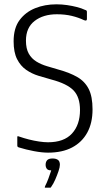

<svg xmlns="http://www.w3.org/2000/svg" viewBox="-20 -697 492 888"><path d="M60 -24V-63Q60 -68 63.5 -67Q67 -66 70 -65Q90 -58 113.5 -52Q137 -46 160.5 -42.5Q184 -39 202 -39Q276 -39 313 -79.5Q350 -120 350 -188Q350 -248 320 -279Q290 -310 218 -329Q189 -337 158 -346.5Q127 -356 101 -374Q75 -392 59 -423.5Q43 -455 43 -506Q43 -567 70.5 -604Q98 -641 142.5 -659Q187 -677 241 -677Q266 -677 290 -673.5Q314 -670 335.5 -664.5Q357 -659 374 -651Q379 -650 380.5 -647.5Q382 -645 382 -642V-609Q382 -598 368 -604Q343 -616 312 -623.5Q281 -631 243 -631Q180 -631 140 -600Q100 -569 100 -509Q100 -472 113 -449Q126 -426 148 -412.5Q170 -399 197 -391Q224 -383 251 -375Q302 -361 337 -341Q372 -321 390 -286Q408 -251 408 -191Q408 -128 383.5 -83.5Q359 -39 313.5 -15Q268 9 202 9Q174 9 137 2Q100 -5 68 -15Q64 -16 62 -18Q60 -20 60 -24ZM257 65Q257 76 250.5 95Q244 114 235.5 133.5Q227 153 217 167Q215 171 213 171Q209 171 201 171Q193 171 188 171Q187 170 187 169Q187 168 189 163Q196 150 204 128.5Q212 107 217 91Q202 91 196.5 83.5Q191 76 191 65Q191 52 198 44Q205 36 223 36Q239 36 248 42.5Q257 49 257 65Z"/></svg>

Font: Glory Light
Style: Regular
Weight: 300
Version: Version 1.011